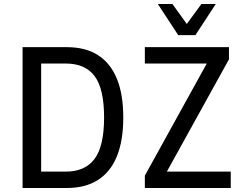

<svg xmlns="http://www.w3.org/2000/svg" viewBox="-20 -941 1217 961"><path d="M93 0V-705H314Q408 -705 470.5 -665Q533 -625 565 -547Q597 -469 597 -353Q597 -237 565 -158.5Q533 -80 470 -40Q407 0 314 0ZM186 -82H309Q406 -82 453.5 -146Q501 -210 501 -353Q501 -496 454 -559.5Q407 -623 309 -623H186ZM705 0V-62L1037 -663L1048 -623H705V-705H1126V-644L793 -42L782 -82H1135V0ZM872 -765 770 -921H843L915 -821L988 -921H1060L958 -765Z"/></svg>

Font: Nunito Sans 7pt Condensed Medium
Style: Regular
Weight: 500
Width: 3
Designer: Vernon Adams
Foundry: Vernon Adams
Version: Version 3.101;gftools[0.9.27]